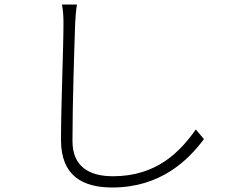

<svg xmlns="http://www.w3.org/2000/svg" viewBox="-20 -791 1040 853"><path d="M322 -771H255C260 -748 262 -720 262 -689C262 -573 251 -325 251 -169C251 -10 347 42 479 42C693 42 816 -79 886 -173L850 -216C779 -115 675 -8 482 -8C377 -8 302 -50 302 -165C302 -329 310 -573 314 -689C316 -718 317 -743 322 -771Z"/></svg>

Font: Noto Sans SC Light
Style: Regular
Weight: 300
Designer: Ryoko NISHIZUKA 西塚涼子 (kana, bopomofo & ideographs); Paul D. Hunt (Latin, Greek & Cyrillic); Sandoll Communications 산돌커뮤니
Foundry: Adobe
Version: Version 2.004;hotconv 1.0.118;makeotfexe 2.5.65603